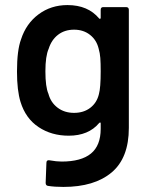

<svg xmlns="http://www.w3.org/2000/svg" viewBox="-20 -539 587 757"><path d="M170 194Q160 193 160 182L163 103Q163 91 175 93Q203 98 223 98Q300 98 338.5 66.5Q377 35 377 -31V-53Q377 -56 375 -56Q373 -56 371 -54Q329 -4 251 -4Q183 -4 132 -38Q81 -72 61 -137Q47 -182 47 -257Q47 -341 63 -384Q83 -446 132 -482.5Q181 -519 246 -519Q327 -519 371 -466Q373 -464 375 -465Q377 -466 377 -468V-500Q377 -511 387 -511H477Q488 -511 488 -500V-35Q488 84 420 141Q352 198 230 198Q195 198 170 194ZM171 -169Q180 -135 207 -114.5Q234 -94 272 -94Q310 -94 336 -114Q362 -134 370 -168Q377 -193 377 -258Q377 -291 375.5 -310.5Q374 -330 369 -347Q361 -381 335 -401.5Q309 -422 272 -422Q235 -422 209 -402Q183 -382 172 -347Q159 -318 159 -258Q159 -196 171 -169Z"/></svg>

Font: Barlow GEO Semi Bold
Style: Regular
Weight: 600
Designer: Jeremy Tribby
Foundry: Tribby Type
Version: Version 1.408